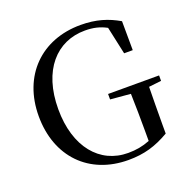

<svg xmlns="http://www.w3.org/2000/svg" viewBox="-134 -879 1014 1026"><g transform="rotate(-20 373.0 -366.0)"><path d="M443 -321 558 -311C560 -241 561 -172 561 -101V-42C521 -26 482 -19 437 -19C276 -19 165 -151 165 -366C165 -588 281 -713 442 -713C490 -713 527 -704 564 -684L598 -527H647L646 -692C584 -728 519 -749 430 -749C207 -749 54 -597 54 -367C54 -135 203 17 426 17C515 17 583 -3 660 -48V-99C660 -179 661 -248 662 -313L733 -321V-352H443Z"/></g></svg>

Font: Noto Serif TC Medium
Style: Regular
Weight: 500
Designer: Ryoko NISHIZUKA 西塚涼子 (kana & ideographs); Frank Grießhammer (Latin, Greek & Cyrillic); Wenlong ZHANG 张文龙 (bopomofo); San
Foundry: Adobe
Version: Version 2.001;hotconv 1.1.0;makeotfexe 2.6.0